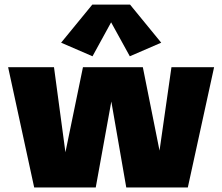

<svg xmlns="http://www.w3.org/2000/svg" viewBox="-20 -822 974 842"><path d="M129.9 0 15.6 -527.3H216.8L271 -124H260.7L343.8 -527.3H606.4L687 -124.5H674.3L731.9 -527.3H918.9L803.7 0H533.7L451.7 -471.7H485.4L399.9 0ZM385.7 -575.2 248 -634.8 384.8 -801.8H550.3L687 -634.8L549.3 -575.2L467.3 -724.1Z"/></svg>

Font: Schibsted Grotesk Black
Style: Regular
Weight: 900
Designer: Bakken & Baeck AS, Henrik Kongsvoll
Foundry: Schibsted ASA
Version: Version 1.100;gftools[0.9.25]